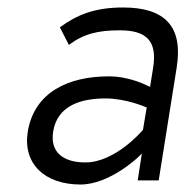

<svg xmlns="http://www.w3.org/2000/svg" viewBox="-20 -482 496 513"><path d="M195 11C273 11 349 -62 349 -62L359 -72L348 0H404L452 -301C470 -412 420 -462 309 -462C232 -462 185 -442 140 -409L164 -362C204 -392 243 -401 300 -401C371 -401 401 -373 389 -300L381 -250L374 -253C374 -253 327 -278 271 -278C163 -278 71 -236 54 -129C41 -44 100 11 195 11ZM262 -219C317 -219 369 -196 369 -196L372 -195L362 -135L361 -134C361 -134 289 -48 208 -48C152 -48 113 -73 122 -130C133 -201 198 -219 262 -219Z"/></svg>

Font: Charger Pro
Style: LitObl
Weight: 300
Designer: Jasper
Foundry: Cannot Into Space Fonts
Version: Version 1.09